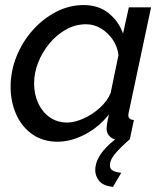

<svg xmlns="http://www.w3.org/2000/svg" viewBox="-20 -551 646 760"><path d="M208 10Q150 10 108 -19.5Q66 -49 44 -98.5Q22 -148 22 -207Q22 -270 45.5 -328Q69 -386 109.5 -431.5Q150 -477 202 -504Q254 -531 311 -531Q371 -531 411 -498Q451 -465 467 -418L490 -522H578L490 -108Q489 -104 488.5 -101Q488 -98 488 -95Q488 -77 510 -76L494 0Q483 1 474.5 2.5Q466 4 459 4Q431 4 416.5 -9Q402 -22 402 -41Q402 -58 411 -98Q372 -48 316.5 -19Q261 10 208 10ZM246 -66Q275 -66 310 -81.5Q345 -97 375 -124Q405 -151 418 -183L449 -333Q445 -367 426 -394.5Q407 -422 379.5 -438.5Q352 -455 321 -455Q279 -455 242 -434.5Q205 -414 176.5 -380Q148 -346 131.5 -304.5Q115 -263 115 -221Q115 -178 131 -143Q147 -108 176.5 -87Q206 -66 246 -66ZM357 123Q357 54 461 -18H486L494 0Q453 36 434 59.5Q415 83 415 103Q415 118 427 124.5Q439 131 460 133L427 189Q387 184 372 164.5Q357 145 357 123Z"/></svg>

Font: Raleway Medium
Style: Italic
Weight: 500
Italic angle: -12°
Designer: Matt McInerney, Pablo Impallari, Rodrigo Fuenzalida
Foundry: Matt McInerney, Pablo Impallari, Rodrigo Fuenzalida
Version: Version 4.026